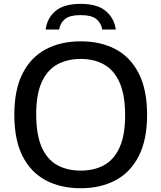

<svg xmlns="http://www.w3.org/2000/svg" viewBox="-20 -963 834 992"><path d="M397 9.5Q293.5 9.5 216.2 -31.5Q139 -72.5 96.5 -156.5Q54 -240.5 54 -370Q54 -499.5 96.8 -583.5Q139.5 -667.5 216.8 -708.5Q294 -749.5 397 -749.5Q500.5 -749.5 577.5 -708.5Q654.5 -667.5 697.2 -583.2Q740 -499 740 -370Q740 -241 697 -156.8Q654 -72.5 576.8 -31.5Q499.5 9.5 397 9.5ZM397 -81.5Q467 -81.5 518.5 -110.2Q570 -139 598.2 -202Q626.5 -265 626.5 -367Q626.5 -472 598 -536.2Q569.5 -600.5 518 -629.5Q466.5 -658.5 397 -658.5Q327.5 -658.5 275.8 -630Q224 -601.5 195.5 -538.5Q167 -475.5 167 -373Q167 -267.5 195.2 -203.2Q223.5 -139 275.2 -110.2Q327 -81.5 397 -81.5ZM216 -810.5Q223 -868.5 266.2 -905.8Q309.5 -943 396.5 -943Q483.5 -943 527.2 -905.5Q571 -868 578 -810.5H508.5Q502 -845.5 476.8 -865.2Q451.5 -885 396.5 -885Q341.5 -885 316.5 -865.2Q291.5 -845.5 285.5 -810.5Z"/></svg>

Font: Encode Sans SemiExpanded SemiExpanded Medium
Style: Regular
Weight: 500
Width: 6
Designer: Multiple Designers
Foundry: Impallari Type
Version: Version 3.000; ttfautohint (v1.8.3) -l 8 -r 50 -G 200 -x 14 